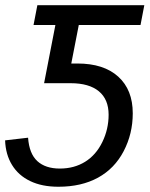

<svg xmlns="http://www.w3.org/2000/svg" viewBox="-22 -708 575 738"><path d="M202.6 9.8Q139.2 9.8 94 -12Q48.8 -33.7 24.2 -74Q-0.5 -114.3 -2.4 -168.5L85.9 -178.7Q90.3 -117.2 121.6 -88.6Q152.8 -60.1 208 -60.1Q263.2 -60.1 305.2 -86.2Q347.2 -112.3 371.3 -161.9Q395.5 -211.4 395.5 -267.1Q395.5 -326.2 357.9 -357.2Q320.3 -388.2 249.5 -388.2H147.5L190.9 -611.8H106.9L121.6 -688H532.7L518.1 -611.8H280.8L252 -463.9H275.4Q377 -463.9 432.6 -413.3Q488.3 -362.8 488.3 -272.5Q488.3 -193.8 453.4 -127Q418.5 -60.1 354.7 -25.1Q291 9.8 202.6 9.8Z"/></svg>

Font: Liberation Sans
Style: Italic
Weight: 400
Italic angle: -12°
Designer: Steve Matteson
Foundry: Ascender Corporation
Version: Version 2.1.5